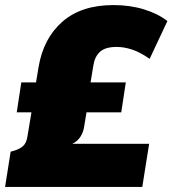

<svg xmlns="http://www.w3.org/2000/svg" viewBox="-24 -737 680 757"><path d="M-4 0 18 -139Q48 -146 64 -158.5Q80 -171 84 -198L100 -294H42L60 -412H118L128 -472Q147 -586 222 -651.5Q297 -717 423 -717Q489 -717 544 -700Q599 -683 636 -654L566 -505Q529 -531 497 -541.5Q465 -552 436 -552Q391 -552 370 -532.5Q349 -513 344 -478L333 -412H472L454 -294H317L308 -239Q305 -217 293.5 -198.5Q282 -180 261 -170H564L537 0Z"/></svg>

Font: Mulish ExtraBlack
Style: Italic
Weight: 1000
Italic angle: -9°
Designer: Vernon Adams
Foundry: Vernon Adams
Version: Version 3.603; ttfautohint (v1.8.3)